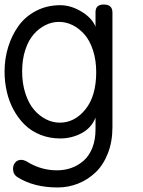

<svg xmlns="http://www.w3.org/2000/svg" viewBox="-20 -596 625 842"><path d="M77.1 -283.2Q77.1 -229.5 91.6 -185.5Q106 -141.6 129.4 -114.5Q152.8 -87.4 181.9 -72.8Q210.9 -58.1 242.2 -58.1Q307.6 -58.1 354.7 -116.5Q401.9 -174.8 401.9 -279.8Q401.9 -332.5 387.9 -375.2Q374 -418 350.8 -444.6Q327.6 -471.2 298.8 -485.6Q270 -500 238.8 -500Q208 -500 179.7 -486.1Q151.4 -472.2 128.2 -446Q105 -419.9 91.1 -377.7Q77.1 -335.4 77.1 -283.2ZM398.9 -479V-543Q398.9 -576.2 435.1 -576.2Q473.1 -576.2 473.1 -541V-38.1Q473.1 25.4 452.9 76.9Q432.6 128.4 398.7 160.4Q364.7 192.4 322.3 209.2Q279.8 226.1 232.9 226.1Q128.4 226.1 57.1 181.2Q37.1 168.9 37.1 144Q37.1 127.9 46.9 116.5Q56.6 105 73.2 105Q78.6 105 84.2 106.7Q89.8 108.4 92.8 109.9Q95.7 111.3 102.5 115.2Q109.4 119.1 110.8 120.1Q166.5 150.9 230 150.9Q264.6 150.9 294.4 139.9Q324.2 128.9 347.9 107.7Q371.6 86.4 385.3 51.3Q398.9 16.1 398.9 -28.8V-80.1Q380.9 -34.7 337.4 -11.7Q293.9 11.2 244.1 11.2Q197.3 11.2 157.2 -4.9Q117.2 -21 88.6 -48.8Q60.1 -76.7 39.8 -114Q19.5 -151.4 9.8 -194.1Q0 -236.8 0 -282.2Q0 -338.9 16.1 -390.6Q32.2 -442.4 62 -483.4Q91.8 -524.4 139.2 -548.8Q186.5 -573.2 244.1 -573.2Q290.5 -573.2 336.9 -545.4Q383.3 -517.6 398.9 -479Z"/></svg>

Font: BPreplay
Style: Regular
Weight: 400
Designer: Magenta/George Triantafyllakos
Foundry: Magenta/George Triantafyllakos
Version: Version 1.00